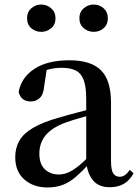

<svg xmlns="http://www.w3.org/2000/svg" viewBox="-20 -808 613 844"><path d="M188 16Q127 16 87 -19Q47 -54 47 -117Q47 -158 65 -189.5Q83 -221 125.5 -246Q168 -271 239 -291Q280 -303 328 -315.5Q376 -328 416 -337V-312Q376 -302 335.5 -290.5Q295 -279 265 -268Q207 -246 180 -212.5Q153 -179 153 -133Q153 -87 177 -64Q201 -41 239 -41Q258 -41 278 -49Q298 -57 324 -77.5Q350 -98 385 -135L398 -84H368Q338 -52 312 -29.5Q286 -7 256.5 4.5Q227 16 188 16ZM462 15Q414 15 389 -15Q364 -45 359 -96V-99V-372Q359 -426 348 -456Q337 -486 313 -498Q289 -510 250 -510Q223 -510 195 -503Q167 -496 132 -480L186 -506L174 -428Q171 -392 154.5 -377Q138 -362 116 -362Q72 -362 62 -404Q74 -468 131.5 -505.5Q189 -543 285 -543Q380 -543 424 -499Q468 -455 468 -356V-100Q468 -60 478 -45.5Q488 -31 506 -31Q518 -31 528 -37.5Q538 -44 551 -61L567 -46Q550 -15 524.5 0Q499 15 462 15ZM161 -668Q136 -668 117.5 -684Q99 -700 99 -728Q99 -755 117.5 -771.5Q136 -788 161 -788Q186 -788 205 -771.5Q224 -755 224 -728Q224 -700 205 -684Q186 -668 161 -668ZM392 -668Q367 -668 348 -684Q329 -700 329 -728Q329 -755 348 -771.5Q367 -788 392 -788Q417 -788 435.5 -771.5Q454 -755 454 -728Q454 -700 435.5 -684Q417 -668 392 -668Z"/></svg>

Font: Noto Serif TC SemiBold
Style: Regular
Weight: 600
Version: Version 2.002-H1;hotconv 1.1.0;makeotfexe 2.6.0